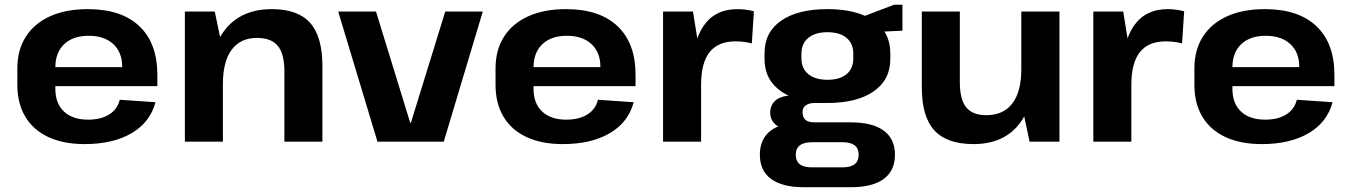

<svg xmlns="http://www.w3.org/2000/svg" viewBox="-20 -588 5611 797"><path d="M331.4 10.1Q243.5 10.1 180.9 -19Q118.3 -48.1 85.2 -103.3Q52 -158.4 52 -236.1V-303.9Q52 -380.6 87.2 -435.7Q122.4 -490.9 188 -520.5Q253.6 -550.1 344.1 -550.1Q483.9 -550.1 558.5 -479.3Q633.2 -408.5 633.2 -276.9V-230.5H180.8V-309.4H508.5L487.2 -279.1V-311Q487.2 -371 450 -405.2Q412.7 -439.5 348.2 -439.5Q283.3 -439.5 246.5 -404.7Q209.8 -370 209.8 -308.5V-218.8Q209.8 -158.3 245.8 -124.8Q281.8 -91.3 345.3 -91.3Q399.7 -91.3 433.9 -113.3Q468.1 -135.3 477 -173.9L625.6 -163.7Q602.9 -80 526 -35Q449 10.1 331.4 10.1Z M1160.5 -291.9Q1160.5 -364.5 1133.2 -397.5Q1106 -430.6 1046.5 -430.6Q978.1 -430.6 941.7 -381.6Q905.3 -332.7 905.3 -239.3L848.5 -157.3V-227.4Q848.5 -384 916 -467Q983.4 -550.1 1108.7 -550.1Q1216.6 -550.1 1267.4 -493Q1318.3 -435.9 1318.3 -314V0H1160.5ZM747.4 -540H871.5L905.3 -378.6V0H747.4Z M1383.9 -540H1540.8L1682.7 -78.6H1685.7L1828.2 -540H1984L1822.1 0H1546.8Z M2316.4 10.1Q2228.5 10.1 2165.9 -19Q2103.3 -48.1 2070.2 -103.3Q2037 -158.4 2037 -236.1V-303.9Q2037 -380.6 2072.2 -435.7Q2107.4 -490.9 2173 -520.5Q2238.6 -550.1 2329.1 -550.1Q2468.9 -550.1 2543.5 -479.3Q2618.2 -408.5 2618.2 -276.9V-230.5H2165.8V-309.4H2493.5L2472.2 -279.1V-311Q2472.2 -371 2435 -405.2Q2397.7 -439.5 2333.2 -439.5Q2268.3 -439.5 2231.5 -404.7Q2194.8 -370 2194.8 -308.5V-218.8Q2194.8 -158.3 2230.8 -124.8Q2266.8 -91.3 2330.3 -91.3Q2384.7 -91.3 2418.9 -113.3Q2453.1 -135.3 2462 -173.9L2610.6 -163.7Q2587.9 -80 2511 -35Q2434 10.1 2316.4 10.1Z M2732.4 -540H2856.5L2890.3 -331.1V0H2732.4ZM2852.9 -277.7Q2852.9 -412.2 2900.9 -481.1Q2948.8 -550.1 3041.4 -550.1Q3057.9 -550.1 3075.2 -547.8Q3092.4 -545.6 3109.5 -541.1L3100.8 -407.8Q3068.2 -416.3 3032.7 -416.3Q2961.4 -416.3 2925.8 -371.8Q2890.3 -327.2 2890.3 -236.6Z M3414.6 -160.5Q3291.9 -160.5 3222.7 -208.6Q3153.6 -256.7 3153.6 -342.8V-367.3Q3153.6 -454.4 3222.7 -502.3Q3291.9 -550.1 3414.6 -550.1Q3537.3 -550.1 3606.5 -502.3Q3675.7 -454.4 3675.7 -367.3V-342.8Q3675.7 -256.7 3606.5 -208.6Q3537.3 -160.5 3414.6 -160.5ZM3316.5 189.1Q3227.7 189.1 3181 155Q3134.2 120.9 3134.2 54.2Q3134.2 -11.4 3179.4 -45.8Q3224.6 -80.1 3316 -80.1H3512.2Q3601.1 -80.1 3648 -46Q3695 -12 3695 54.2Q3695 120.9 3648 155Q3601.1 189.1 3512.2 189.1ZM3477.7 106.7Q3544.4 106.7 3544.4 54.2Q3544.4 2.3 3477.7 2.3H3352Q3283.3 2.3 3283.3 54.2Q3283.3 107.7 3352 106.7ZM3271.4 -48.9Q3227.8 -48.9 3202.5 -68.4Q3177.2 -87.9 3177.2 -120.3Q3177.2 -153.8 3201.5 -172.8Q3225.8 -191.8 3271.9 -191.8H3414.6V-160.5H3362.2Q3337.8 -160.5 3324.1 -150.1Q3310.4 -139.7 3311.4 -120.3Q3312 -100 3323.9 -90Q3335.8 -80.1 3361.2 -80.1H3414.6V-48.9ZM3414.6 -256.8Q3466 -256.8 3494 -280Q3522 -303.3 3522 -345.8V-364.8Q3522 -407.3 3494 -430.8Q3466 -454.3 3414.6 -454.3Q3364.2 -454.3 3335.5 -430.8Q3306.8 -407.3 3306.8 -364.8V-345.8Q3306.8 -303.7 3335.5 -280.3Q3364.2 -256.8 3414.6 -256.8ZM3533.3 -508.2 3691 -568.3H3726V-460.6L3533.3 -451.7Z M3964.3 -247.2Q3964.3 -175.5 3990.6 -142.7Q4016.9 -109.9 4073.9 -109.9Q4145.3 -109.9 4182.4 -158.8Q4219.5 -207.8 4219.5 -300.7L4276.3 -382.7V-312.6Q4276.3 -156.5 4210.8 -73.2Q4145.3 10.1 4021.4 10.1Q3910.7 10.1 3858.6 -46.8Q3806.5 -103.7 3806.5 -225V-540H3964.3ZM4377.8 0H4253.8L4219.5 -161.4V-540H4377.8Z M4518.4 -540H4642.5L4676.3 -331.1V0H4518.4ZM4638.9 -277.7Q4638.9 -412.2 4686.9 -481.1Q4734.8 -550.1 4827.4 -550.1Q4843.9 -550.1 4861.2 -547.8Q4878.4 -545.6 4895.5 -541.1L4886.8 -407.8Q4854.2 -416.3 4818.7 -416.3Q4747.4 -416.3 4711.8 -371.8Q4676.3 -327.2 4676.3 -236.6Z M5217.4 10.1Q5129.5 10.1 5066.9 -19Q5004.3 -48.1 4971.2 -103.3Q4938 -158.4 4938 -236.1V-303.9Q4938 -380.6 4973.2 -435.7Q5008.4 -490.9 5074 -520.5Q5139.6 -550.1 5230.1 -550.1Q5369.9 -550.1 5444.5 -479.3Q5519.2 -408.5 5519.2 -276.9V-230.5H5066.8V-309.4H5394.5L5373.2 -279.1V-311Q5373.2 -371 5336 -405.2Q5298.7 -439.5 5234.2 -439.5Q5169.3 -439.5 5132.5 -404.7Q5095.8 -370 5095.8 -308.5V-218.8Q5095.8 -158.3 5131.8 -124.8Q5167.8 -91.3 5231.3 -91.3Q5285.7 -91.3 5319.9 -113.3Q5354.1 -135.3 5363 -173.9L5511.6 -163.7Q5488.9 -80 5412 -35Q5335 10.1 5217.4 10.1Z"/></svg>

Font: Pathway Extreme 8pt Thin
Style: Regular
Weight: 100
Version: Version 1.001;gftools[0.9.26]